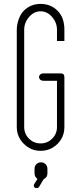

<svg xmlns="http://www.w3.org/2000/svg" viewBox="-20 -764 399 984"><path d="M223 101V125Q223 145 204 154L180 194Q176 200 167 200Q164 200 163 199Q163 199 160 199Q149 191 155 180L172 153Q157 142 157 125V101Q157 87 166.5 77.5Q176 68 190 68Q204 68 213.5 77.5Q223 87 223 101ZM272 -554V-612Q272 -648 247 -677Q222 -706 188 -706Q154 -706 129 -677Q104 -648 104 -612V-113Q104 -78 128.5 -53.5Q153 -29 188 -29Q223 -29 247.5 -53.5Q272 -78 272 -113V-350H204Q189 -350 183 -359.5Q177 -369 183 -378.5Q189 -388 204 -388H272H291Q310 -388 310 -369V-113Q310 -62 275 -27Q239 9 188 9Q138 9 102 -27Q66 -63 66 -113V-612Q66 -638 76 -665.5Q86 -693 102 -709Q137 -744 188 -744Q240 -744 275 -709Q310 -674 310 -612V-554Z"/></svg>

Font: Aaram
Style: Regular
Weight: 400
Designer: Tharique Azeez
Foundry: Tharique Azeez
Version: Version 1.7